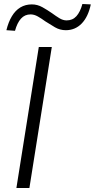

<svg xmlns="http://www.w3.org/2000/svg" viewBox="-20 -940 474 960"><path d="M62 0 174 -705H239L127 0ZM55 -786 12 -789Q22 -830 39.5 -859Q57 -888 82 -903Q107 -918 139 -918Q167 -918 192 -904Q217 -890 240 -874Q259 -860 277 -849Q295 -838 313 -838Q343 -838 362 -859Q381 -880 392 -920L434 -918Q421 -856 388.5 -822.5Q356 -789 309 -789Q280 -789 255 -803.5Q230 -818 207 -833Q188 -847 169.5 -857.5Q151 -868 133 -868Q104 -868 85 -847Q66 -826 55 -786Z"/></svg>

Font: Nunito Sans 10pt Light
Style: Italic
Weight: 300
Italic angle: -9°
Designer: Vernon Adams
Foundry: Vernon Adams
Version: Version 3.101;gftools[0.9.27]